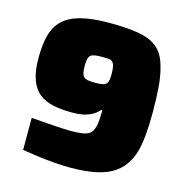

<svg xmlns="http://www.w3.org/2000/svg" viewBox="-104 -795 874 901"><g transform="rotate(15 332.5 -344.0)"><path d="M313 8Q283 8 242.5 5Q202 2 160 -3.5Q118 -9 81 -15V-171Q123 -168 160 -165Q197 -162 226.5 -160.5Q256 -159 272 -159Q311 -159 335 -163.5Q359 -168 371 -181.5Q383 -195 387.5 -221.5Q392 -248 392 -291H386Q381 -284 367 -273Q353 -262 326.5 -253Q300 -244 256 -244Q205 -244 165 -252.5Q125 -261 97 -283Q69 -305 54 -346Q39 -387 39 -452Q39 -515 51 -561Q63 -607 94 -637Q125 -667 180 -681.5Q235 -696 320 -696Q405 -696 461.5 -686Q518 -676 552 -648Q586 -620 601 -565Q614 -522 618.5 -468Q623 -414 623 -343Q623 -288 619.5 -243Q616 -198 608 -163.5Q600 -129 586 -104Q564 -63 528 -38.5Q492 -14 439.5 -3Q387 8 313 8ZM328 -407Q350 -407 362.5 -410Q375 -413 381 -420.5Q387 -428 388.5 -439.5Q390 -451 390 -467Q390 -492 386.5 -505.5Q383 -519 376 -525Q369 -531 357 -532Q345 -533 328 -533Q307 -533 293 -531Q279 -529 271.5 -523Q264 -517 261 -504.5Q258 -492 258 -471Q258 -450 261 -437Q264 -424 271.5 -417.5Q279 -411 293 -409Q307 -407 328 -407Z"/></g></svg>

Font: Saira Thin Black
Style: Regular
Weight: 900
Version: Version 1.101